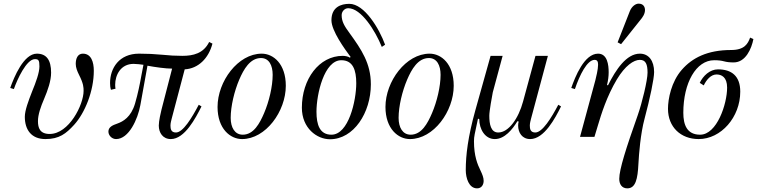

<svg xmlns="http://www.w3.org/2000/svg" viewBox="-20 -750 4148 1052"><path d="M36 -268 56 -262C74 -314 125 -426 171 -426C191 -426 196 -420 196 -386C196 -352 177 -300 156 -249C136 -198 116 -145 116 -110C116 -40 151 12 229 12C305 12 342 -18 386 -66C446 -132 494 -252 494 -362C494 -410 480 -456 434 -456C406 -456 395 -430 395 -400C395 -380 403 -360 413 -340C438 -291 438 -270 438 -252C438 -176 358 -16 252 -16C198 -16 188 -50 188 -86C188 -122 203 -165 222 -209C242 -256 260 -307 260 -352C260 -422 234 -456 182 -456C110 -456 57 -328 36 -268Z M574 -29C574 -8 593 12 616 12C686 12 735 -97 749 -174L788 -390C831 -382 888 -374 923 -374L865 -150C861 -135 850 -86 850 -62C850 -23 872 12 916 12C992 12 1052 -103 1084 -167L1069 -176C1031 -104 983 -24 944 -24C917 -24 914 -44 914 -62C914 -74 918 -90 921 -101L992 -370C1066 -374 1123 -430 1144 -511L1126 -520C1095 -457 1038 -444 979 -444C943 -444 907 -446 869 -450C828 -454 786 -456 742 -456C633 -456 583 -377 583 -295C583 -283 584 -270 588 -258L613 -264C612 -269 611 -275 611 -285C611 -340 642 -400 712 -400C728 -400 752 -397 766 -395L755 -338C746 -288 736 -238 720 -183C698 -108 654 -84 623 -73C597 -64 574 -54 574 -29Z M1244 -104C1244 -168 1264 -251 1291 -314C1315 -370 1350 -432 1410 -432C1454 -432 1474 -392 1474 -340C1474 -276 1454 -193 1427 -130C1403 -74 1370 -12 1310 -12C1266 -12 1244 -52 1244 -104ZM1172 -164C1172 -44 1242 12 1306 12C1436 12 1546 -140 1546 -280C1546 -400 1478 -456 1414 -456C1284 -456 1172 -304 1172 -164Z M1634 -160C1634 -48 1716 13 1788 13C1918 13 2012 -132 2012 -288C2012 -402 1961 -478 1895 -569C1867 -607 1852 -632 1852 -667C1852 -687 1868 -705 1888 -705C1959 -705 2036 -582 2072 -493L2090 -505C2058 -593 1977 -729 1894 -729C1848 -729 1796 -711 1796 -639C1796 -581 1869 -481 1901 -438L1897 -434C1890 -440 1872 -444 1858 -444C1728 -444 1634 -316 1634 -160ZM1714 -138C1714 -234 1756 -420 1850 -420C1914 -420 1932 -366 1932 -294C1932 -198 1890 -12 1796 -12C1732 -12 1714 -66 1714 -138Z M2164 -104C2164 -168 2184 -251 2211 -314C2235 -370 2270 -432 2330 -432C2374 -432 2394 -392 2394 -340C2394 -276 2374 -193 2347 -130C2323 -74 2290 -12 2230 -12C2186 -12 2164 -52 2164 -104ZM2092 -164C2092 -44 2162 12 2226 12C2356 12 2466 -140 2466 -280C2466 -400 2398 -456 2334 -456C2204 -456 2092 -304 2092 -164Z M2532 182C2532 225 2549 282 2594 282C2620 282 2630 260 2630 241C2630 223 2623 206 2613 185C2596 150 2577 105 2577 24C2577 12 2578 -1 2581 -15L2599 -100L2606 -97C2606 -43 2637 12 2691 12C2745 12 2788 -41 2815 -86L2822 -84C2820 -77 2819 -71 2819 -62C2819 -23 2841 12 2885 12C2962 12 3023 -104 3054 -167L3039 -176C3001 -104 2952 -24 2913 -24C2886 -24 2883 -44 2883 -62C2883 -74 2887 -90 2890 -101L2982 -444H2914L2846 -194C2821 -101 2767 -24 2710 -24C2669 -24 2661 -70 2661 -116C2661 -142 2676 -223 2680 -244L2734 -444H2668L2584 -144C2544 0 2532 100 2532 182Z M3364 -518 3383 -508 3489 -641C3500 -654 3514 -673 3514 -695C3514 -711 3506 -730 3479 -730C3463 -730 3442 -716 3431 -689ZM3110 -268 3130 -262C3156 -339 3197 -422 3238 -422C3253 -422 3257 -412 3257 -395C3257 -370 3246 -326 3242 -310L3158 0H3237L3257 -66C3274 -123 3304 -221 3360 -315C3405 -390 3452 -422 3486 -422C3518 -422 3528 -398 3528 -352C3528 -310 3498 -186 3474 -118C3411 60 3373 178 3373 230C3373 260 3388 282 3417 282C3463 282 3474 230 3478 148C3481 94 3489 -16 3512 -101C3541 -209 3564 -319 3564 -355C3564 -418 3534 -456 3486 -456C3412 -456 3354 -368 3311 -282L3306 -285C3312 -309 3315 -332 3315 -354C3315 -394 3308 -456 3257 -456C3181 -456 3131 -328 3110 -268Z M3640 -154C3640 -54 3710 12 3808 12C3931 12 4036 -108 4036 -248C4036 -334 3988 -370 3914 -370C3869 -370 3832 -334 3814 -296L3836 -282C3850 -312 3875 -342 3906 -342C3933 -342 3964 -328 3964 -270C3964 -180 3908 -12 3816 -12C3744 -12 3724 -66 3724 -132C3724 -296 3794 -420 3893 -420C3916 -420 3932 -418 3947 -414C3962 -410 3977 -408 4000 -408C4066 -408 4098 -484 4108 -536L4090 -544C4078 -511 4060 -476 3986 -476C3856 -476 3773 -433 3716 -368C3658 -302 3640 -208 3640 -154Z"/></svg>

Font: Old Standard
Style: Italic
Weight: 400
Italic angle: -15.2°
Designer: Alexey Kryukov <alexios@thessalonica.org.ru>
Version: Version 2.0